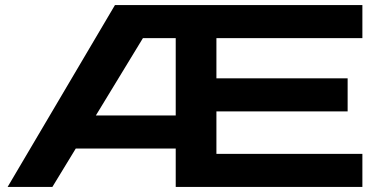

<svg xmlns="http://www.w3.org/2000/svg" viewBox="-20 -735 1485 755"><path d="M10 0 432 -715H1405V-585H831V-427H1347V-297H831V-130H1405V0H671V-151H278L186 0ZM357 -281H671V-585H542Z"/></svg>

Font: Zen Dots
Style: Regular
Weight: 400
Designer: Yoshimichi Ohira
Foundry: A-1 Corp ZenFonts
Version: Version 1.000; ttfautohint (v1.8.3)